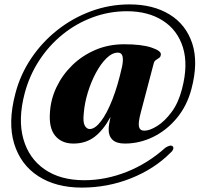

<svg xmlns="http://www.w3.org/2000/svg" viewBox="-20 -718 906 872"><path d="M547 -66Q509 -66 491 -83.2Q473 -100.5 473.5 -130.5Q473.5 -141.5 475.8 -155.8Q478 -170 482 -187Q449.5 -127 409.5 -96.5Q369.5 -66 313.5 -66Q259.5 -66 230.2 -102Q201 -138 207 -209Q210.5 -267.5 236.8 -322.5Q263 -377.5 308 -421.5Q353 -465.5 413 -491.2Q473 -517 544 -517Q623.5 -517 668 -502Q712.5 -487 710.5 -470.5Q710 -460.5 703.2 -455.5Q696.5 -450.5 689 -446Q681.5 -441.5 678.5 -431.5L619.5 -207.5Q607 -160.5 611.2 -142.5Q615.5 -124.5 635.5 -124.5Q660 -124.5 694 -145.8Q728 -167 759.2 -209Q790.5 -251 806.5 -313.5Q835.5 -423.5 810.8 -502.8Q786 -582 719.2 -624.5Q652.5 -667 556.5 -667Q475.5 -667 400.8 -639.2Q326 -611.5 264 -561.2Q202 -511 157.8 -443Q113.5 -375 92 -294Q61 -176 86 -87.2Q111 1.5 182.5 51Q254 100.5 362.5 100.5Q459.5 100.5 555 62.8Q650.5 25 731 -47Q740.5 -53.5 750.2 -56Q760 -58.5 765 -52.5Q769.5 -47.5 765.8 -38.8Q762 -30 752.5 -22.5Q680.5 49.5 574.8 91.8Q469 134 351.5 134Q234 134 153.8 82Q73.5 30 44.2 -66Q15 -162 50 -294Q72.5 -380 122 -453.5Q171.5 -527 241 -581.8Q310.5 -636.5 394 -667.2Q477.5 -698 568.5 -698Q675 -698 749.8 -652.5Q824.5 -607 853 -521Q881.5 -435 849.5 -314Q829.5 -238 783.5 -182.2Q737.5 -126.5 675.8 -96.2Q614 -66 547 -66ZM360.5 -204Q356 -164 364.8 -148Q373.5 -132 387.5 -132Q411.5 -132 438.5 -167.2Q465.5 -202.5 490.5 -266.2Q515.5 -330 534.5 -416Q540.5 -445.5 536.5 -462.2Q532.5 -479 515.5 -479Q489.5 -479 463.5 -453.5Q437.5 -428 415.5 -387Q393.5 -346 378.8 -297.8Q364 -249.5 360.5 -204Z"/></svg>

Font: Fraunces 72pt
Style: Bold Italic
Weight: 700
Italic angle: -16°
Version: Version 1.000;[b76b70a41]